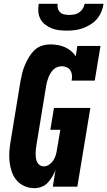

<svg xmlns="http://www.w3.org/2000/svg" viewBox="-20 -975 561 1003"><path d="M160 8Q132 8 107.5 -3Q83 -14 66.5 -33.5Q50 -53 41.5 -78Q33 -103 30 -129.5Q27 -156 29 -184Q31 -212 36 -240L86 -545Q90 -567 95 -589Q100 -611 109 -632.5Q118 -654 130 -674.5Q142 -695 159 -712Q176 -729 198.5 -736Q221 -743 244 -743Q263 -743 282.5 -739.5Q302 -736 319 -728.5Q336 -721 350.5 -709Q365 -697 376 -681L384 -735H505L475 -554H354Q357 -568 356 -581.5Q355 -595 348.5 -606Q342 -617 329.5 -623Q317 -629 304 -629Q292 -629 280.5 -625Q269 -621 260 -612.5Q251 -604 244.5 -593.5Q238 -583 233.5 -571.5Q229 -560 226 -548.5Q223 -537 221 -526L171 -221Q169 -209 167.5 -197.5Q166 -186 166 -174Q166 -162 167.5 -150.5Q169 -139 173.5 -129Q178 -119 187.5 -112.5Q197 -106 208 -106Q223 -106 236 -114.5Q249 -123 257.5 -135.5Q266 -148 270.5 -162Q275 -176 277 -190L295 -297H243L262 -411H452L384 0H256L270 -87Q263 -69 253 -52Q243 -35 229.5 -20.5Q216 -6 197 1Q178 8 160 8ZM329 -815Q308 -815 287.5 -817.5Q267 -820 249 -827.5Q231 -835 215.5 -847Q200 -859 191 -876Q182 -893 180.5 -913.5Q179 -934 182 -955H281Q279 -942 282.5 -930Q286 -918 295 -910Q304 -902 316.5 -899.5Q329 -897 342 -897Q355 -897 368.5 -899.5Q382 -902 393.5 -910Q405 -918 412.5 -930Q420 -942 422 -955H521Q518 -934 509.5 -913.5Q501 -893 486.5 -876Q472 -859 452.5 -847Q433 -835 412.5 -827.5Q392 -820 371 -817.5Q350 -815 329 -815Z"/></svg>

Font: Iosevka Curly Slab HvObl
Style: Regular
Weight: 900
Italic angle: -9°
Monospace: yes
Designer: Belleve Invis
Foundry: Belleve Invis
Version: Version 11.1.0; ttfautohint (v1.8.3)